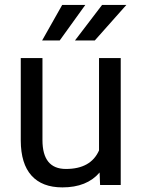

<svg xmlns="http://www.w3.org/2000/svg" viewBox="-20 -770 591 799"><path d="M394.5 -52.2Q341.8 9.8 239.7 9.8Q155.3 9.8 111.1 -39.3Q66.9 -88.4 66.4 -184.6V-528.3H156.7V-187Q156.7 -66.9 254.4 -66.9Q357.9 -66.9 392.1 -144V-528.3H482.4V0H396.5ZM404.8 -749.5H505.9L374.5 -601.6H292ZM238.8 -749.5H335L228.5 -601.6H155.3Z"/></svg>

Font: SteelSelectRoboto
Style: Roboto-Regular
Weight: 400
Designer: Google
Version: Version 2.137; 2017